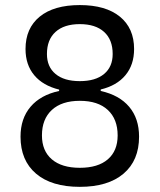

<svg xmlns="http://www.w3.org/2000/svg" viewBox="-20 -723 626 753"><path d="M293 9.8Q182.1 9.8 121.3 -42Q60.5 -93.8 60.5 -187Q60.5 -258.3 99.9 -304.4Q139.2 -350.6 211.9 -366.2V-371.6Q148.4 -387.2 114.3 -428Q80.1 -468.8 80.1 -530.8Q80.1 -612.3 135.7 -657.7Q191.4 -703.1 293 -703.1Q394.5 -703.1 450.2 -657.7Q505.9 -612.3 505.9 -530.8Q505.9 -468.8 471.9 -428Q438 -387.2 375 -372.1V-366.2Q447.8 -350.1 486.6 -304.2Q525.4 -258.3 525.4 -187Q525.4 -93.8 464.6 -42Q403.8 9.8 293 9.8ZM293 -64.9Q364.3 -64.9 402.8 -98.1Q441.4 -131.3 441.4 -191.9Q441.4 -255.9 402.8 -291.7Q364.3 -327.6 293 -327.6Q222.2 -327.6 183.3 -291.7Q144.5 -255.9 144.5 -191.9Q144.5 -131.3 183.3 -98.1Q222.2 -64.9 293 -64.9ZM293 -404.8Q354.5 -404.8 388.2 -432.9Q421.9 -460.9 421.9 -511.2Q421.9 -567.4 388.2 -597.9Q354.5 -628.4 293 -628.4Q231.4 -628.4 197.8 -597.9Q164.1 -567.4 164.1 -511.2Q164.1 -460.9 197.8 -432.9Q231.4 -404.8 293 -404.8Z"/></svg>

Font: Cascadia Mono NF SemiLight
Style: Regular
Weight: 350
Monospace: yes
Designer: Aaron Bell
Foundry: Saja Typeworks
Version: Version 2404.023; ttfautohint (v1.8.4)